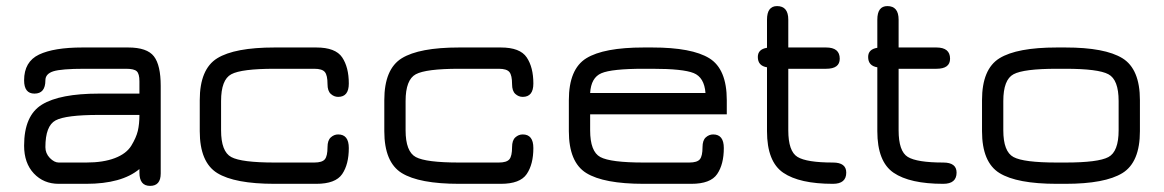

<svg xmlns="http://www.w3.org/2000/svg" viewBox="-20 -607 3844 634"><path d="M306.6 -297.9C220.7 -297.9 158 -285.8 118.7 -261.7C79.3 -237.6 59.6 -192.4 59.6 -126C59.6 -87.6 70.3 -57 91.8 -34.2C113.3 -11.4 140.6 0 173.8 0H264.6C342.8 0 401.4 -16.3 440.4 -48.8V-37.1C440.4 -7.8 452.1 6.8 475.6 6.8C499 6.8 510.7 -6.8 510.7 -34.2V-323.2C510.7 -368.8 503.3 -401.4 488.3 -420.9C473.3 -440.4 445 -450.2 403.3 -450.2H252C189.5 -450.2 141.8 -442.4 108.9 -426.8C76 -411.1 59.6 -382.8 59.6 -341.8C59.6 -312.5 71 -297.9 93.8 -297.9C117.8 -297.9 129.9 -312.5 129.9 -341.8C129.9 -356.1 138.7 -366 156.2 -371.6C173.8 -377.1 208 -379.9 258.8 -379.9H396.5C414.1 -379.9 425.8 -377.1 431.6 -371.6C437.5 -366 440.4 -355.1 440.4 -338.9V-297.9ZM440.4 -227.5C440.4 -207.4 438.6 -189.8 435.1 -174.8C431.5 -159.8 424.3 -143.6 413.6 -126C402.8 -108.4 384.8 -94.7 359.4 -85C334 -75.2 302.4 -70.3 264.6 -70.3H173.8C164.1 -70.3 154.3 -75.4 144.5 -85.4C134.8 -95.5 129.9 -107.4 129.9 -121.1C129.9 -168 141.1 -197.4 163.6 -209.5C186 -221.5 233.7 -227.5 306.6 -227.5Z M1024.4 0C1066.7 0 1095.2 -10.7 1109.9 -32.2C1124.5 -53.7 1131.8 -82.4 1131.8 -118.2C1131.8 -148.1 1120.1 -163.1 1096.7 -163.1C1087.6 -163.1 1079.4 -159.8 1072.3 -153.3C1065.1 -146.8 1061.5 -136.1 1061.5 -121.1C1061.5 -101.6 1058.6 -88.2 1052.7 -81.1C1046.9 -73.9 1035.2 -70.3 1017.6 -70.3H886.7C813.8 -70.3 766.1 -76.3 743.7 -88.4C721.2 -100.4 710 -129.9 710 -176.8V-273.4C710 -320.3 721.2 -349.8 743.7 -361.8C766.1 -373.9 813.8 -379.9 886.7 -379.9H1017.6C1035.2 -379.9 1046.9 -376.3 1052.7 -369.1C1058.6 -362 1061.5 -348.6 1061.5 -329.1C1061.5 -314.1 1065.1 -303.4 1072.3 -296.9C1079.4 -290.4 1087.6 -287.1 1096.7 -287.1C1120.1 -287.1 1131.8 -301.8 1131.8 -331.1C1131.8 -366.9 1124.5 -395.7 1109.9 -417.5C1095.2 -439.3 1066.7 -450.2 1024.4 -450.2H886.7C798.8 -450.2 735.7 -438.3 697.3 -414.6C658.9 -390.8 639.6 -344.7 639.6 -276.4V-173.8C639.6 -105.5 658.9 -59.4 697.3 -35.6C735.7 -11.9 798.8 0 886.7 0Z M1633.8 0C1676.1 0 1704.6 -10.7 1719.2 -32.2C1733.9 -53.7 1741.2 -82.4 1741.2 -118.2C1741.2 -148.1 1729.5 -163.1 1706.1 -163.1C1696.9 -163.1 1688.8 -159.8 1681.6 -153.3C1674.5 -146.8 1670.9 -136.1 1670.9 -121.1C1670.9 -101.6 1668 -88.2 1662.1 -81.1C1656.2 -73.9 1644.5 -70.3 1627 -70.3H1496.1C1423.2 -70.3 1375.5 -76.3 1353 -88.4C1330.6 -100.4 1319.3 -129.9 1319.3 -176.8V-273.4C1319.3 -320.3 1330.6 -349.8 1353 -361.8C1375.5 -373.9 1423.2 -379.9 1496.1 -379.9H1627C1644.5 -379.9 1656.2 -376.3 1662.1 -369.1C1668 -362 1670.9 -348.6 1670.9 -329.1C1670.9 -314.1 1674.5 -303.4 1681.6 -296.9C1688.8 -290.4 1696.9 -287.1 1706.1 -287.1C1729.5 -287.1 1741.2 -301.8 1741.2 -331.1C1741.2 -366.9 1733.9 -395.7 1719.2 -417.5C1704.6 -439.3 1676.1 -450.2 1633.8 -450.2H1496.1C1408.2 -450.2 1345.1 -438.3 1306.6 -414.6C1268.2 -390.8 1249 -344.7 1249 -276.4V-173.8C1249 -105.5 1268.2 -59.4 1306.6 -35.6C1345.1 -11.9 1408.2 0 1496.1 0Z M2379.9 -276.4C2379.9 -344.7 2360.7 -390.8 2322.3 -414.6C2283.9 -438.3 2221 -450.2 2133.8 -450.2H2105.5C2017.6 -450.2 1954.4 -438.3 1916 -414.6C1877.6 -390.8 1858.4 -344.7 1858.4 -276.4V-173.8C1858.4 -105.5 1877.6 -59.4 1916 -35.6C1954.4 -11.9 2017.6 0 2105.5 0H2262.7C2305 0 2333.5 -10.7 2348.1 -32.2C2362.8 -53.7 2370.1 -82.4 2370.1 -118.2C2370.1 -148.1 2358.4 -163.1 2335 -163.1C2325.8 -163.1 2317.7 -159.8 2310.5 -153.3C2303.4 -146.8 2299.8 -136.1 2299.8 -121.1C2299.8 -101.6 2296.9 -88.2 2291 -81.1C2285.2 -73.9 2273.4 -70.3 2255.9 -70.3H2105.5C2032.6 -70.3 1984.9 -76.3 1962.4 -88.4C1939.9 -100.4 1928.7 -129.9 1928.7 -176.8V-229.5H2379.9ZM2133.8 -379.9C2201.5 -379.9 2247.1 -375.2 2270.5 -365.7C2293.9 -356.3 2307 -334.3 2309.6 -299.8H1928.7C1930.7 -333.7 1943 -355.5 1965.8 -365.2C1988.6 -375 2035.2 -379.9 2105.5 -379.9Z M2583 -176.8V-379.9H2708C2738 -379.9 2752.9 -391 2752.9 -413.1C2752.9 -437.8 2738 -450.2 2708 -450.2H2583V-542C2583 -571.9 2570.6 -586.9 2545.9 -586.9C2523.8 -586.9 2512.7 -571.9 2512.7 -542V-449.2C2492.5 -446 2482.4 -435.9 2482.4 -418.9C2482.4 -399.4 2492.5 -388 2512.7 -384.8V-173.8C2512.7 -106.8 2530.6 -61 2566.4 -36.6C2602.2 -12.2 2656.9 0 2730.5 0C2759.8 0 2774.4 -12.4 2774.4 -37.1C2774.4 -59.2 2759.8 -70.3 2730.5 -70.3C2672.5 -70.3 2633.5 -76.5 2613.3 -88.9C2593.1 -101.2 2583 -130.5 2583 -176.8Z M2947.3 -176.8V-379.9H3072.3C3102.2 -379.9 3117.2 -391 3117.2 -413.1C3117.2 -437.8 3102.2 -450.2 3072.3 -450.2H2947.3V-542C2947.3 -571.9 2934.9 -586.9 2910.2 -586.9C2888 -586.9 2877 -571.9 2877 -542V-449.2C2856.8 -446 2846.7 -435.9 2846.7 -418.9C2846.7 -399.4 2856.8 -388 2877 -384.8V-173.8C2877 -106.8 2894.9 -61 2930.7 -36.6C2966.5 -12.2 3021.2 0 3094.7 0C3124 0 3138.7 -12.4 3138.7 -37.1C3138.7 -59.2 3124 -70.3 3094.7 -70.3C3036.8 -70.3 2997.7 -76.5 2977.5 -88.9C2957.4 -101.2 2947.3 -130.5 2947.3 -176.8Z M3498 0C3585.3 0 3648.1 -11.9 3686.5 -35.6C3724.9 -59.4 3744.1 -105.5 3744.1 -173.8V-276.4C3744.1 -344.7 3724.9 -390.8 3686.5 -414.6C3648.1 -438.3 3585.3 -450.2 3498 -450.2H3469.7C3381.8 -450.2 3318.7 -438.3 3280.3 -414.6C3241.9 -390.8 3222.7 -344.7 3222.7 -276.4V-173.8C3222.7 -105.5 3241.9 -59.4 3280.3 -35.6C3318.7 -11.9 3381.8 0 3469.7 0ZM3469.7 -70.3C3396.8 -70.3 3349.1 -76.3 3326.7 -88.4C3304.2 -100.4 3293 -129.9 3293 -176.8V-273.4C3293 -320.3 3304.2 -349.8 3326.7 -361.8C3349.1 -373.9 3396.8 -379.9 3469.7 -379.9H3498C3570.3 -379.9 3617.7 -373.9 3640.1 -361.8C3662.6 -349.8 3673.8 -320.3 3673.8 -273.4V-176.8C3673.8 -129.9 3662.6 -100.4 3640.1 -88.4C3617.7 -76.3 3570.3 -70.3 3498 -70.3Z"/></svg>

Font: Jura
Style: DemiBold
Weight: 600
Version: Version 2.5.1